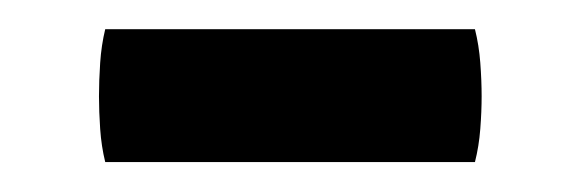

<svg xmlns="http://www.w3.org/2000/svg" viewBox="-20 -331 390 129"><path d="M50.7 -222.1Q48.1 -232.7 47.3 -244.4Q46.5 -256.1 46.5 -266.3Q46.5 -276.8 47.3 -288.8Q48.1 -300.7 50.7 -311.4H299.1Q301.8 -300.7 302.7 -288.8Q303.6 -276.8 303.6 -266.3Q303.6 -256.1 302.7 -244.4Q301.8 -232.7 299.1 -222.1Z"/></svg>

Font: Signika SC
Style: Regular
Weight: 300
Designer: Anna Giedryś
Foundry: Anna Giedryś
Version: Version 2.000